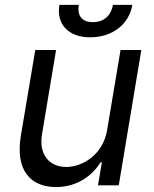

<svg xmlns="http://www.w3.org/2000/svg" viewBox="-20 -747 621 774"><path d="M411.9 -223C394.9 -120.7 309.7 -73.9 247.2 -73.9C177.6 -73.9 136.4 -125 149.1 -204.5L206 -545.5H122.2L63.9 -198.9C41.2 -59.7 103.7 7.1 206 7.1C288.4 7.1 350.9 -36.9 384.9 -92.3H390.6L375 0H458.8L549.7 -545.5H465.9ZM219.5 -727.3C206.7 -650.6 254.3 -596.6 343.8 -596.6C434.7 -596.6 500.7 -650.6 513.5 -727.3H435.4C429 -690.3 404.1 -657.7 354.4 -657.7C304.7 -657.7 291.2 -690.3 297.6 -727.3Z"/></svg>

Font: Magic Ui Pro
Style: Italic
Weight: 400
Italic angle: -9.39999°
Designer: Stefan Endress, Andreas Faust
Version: Version 1.000;FEAKit 1.0